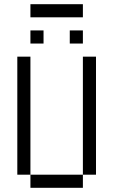

<svg xmlns="http://www.w3.org/2000/svg" viewBox="-20 -895 540 915"><path d="M375 -812.5H125V-875H375ZM62.5 -625H125V-62.5H62.5ZM125 -62.5H375V0H125ZM125 -750H187.5V-687.5H125ZM312.5 -750H375V-687.5H312.5ZM375 -625H437.5V-62.5H375Z"/></svg>

Font: 寒蝉点阵体 16px
Style: Regular
Weight: 400
Designer: Designed by Warren2060
Foundry: ChillType
Version: Version 1.000